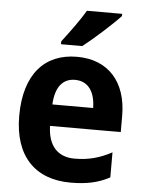

<svg xmlns="http://www.w3.org/2000/svg" viewBox="-54 -810 649 863"><g transform="rotate(5 270.0 -378.0)"><path d="M462 -756V-766H303C277 -721 233 -662 200 -619V-606H296C345 -644 428 -719 462 -756ZM277 -556C132 -556 41 -458 41 -269C41 -87 137 10 297 10C370 10 423 -2 473 -29V-142C417 -112 367 -99 305 -99C229 -99 185 -147 183 -236H502V-309C502 -464 417 -556 277 -556ZM277 -452C339 -452 368 -403 369 -333H185C189 -417 226 -452 277 -452Z"/></g></svg>

Font: Noto Sans Kannada SemiCondensed
Style: Bold
Weight: 700
Width: 4
Designer: Jelle Bosma - Monotype Design Team
Foundry: Monotype Imaging Inc.
Version: Version 2.005